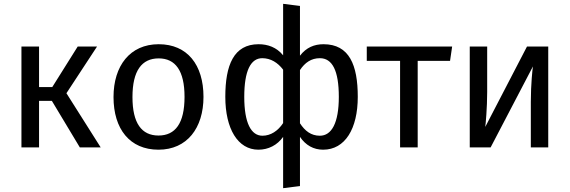

<svg xmlns="http://www.w3.org/2000/svg" viewBox="-20 -770 2976 1003"><path d="M92 -527V0H184V-243H251L397 0H506L327 -283L487 -527H386L253 -315H184V-527Z M573 -263C573 -96 658 12 808 12C957 12 1043 -101 1043 -264C1043 -431 959 -539 809 -539C659 -539 573 -426 573 -263ZM672 -263C672 -401 721 -465 809 -465C896 -465 944 -401 944 -264C944 -126 896 -62 808 -62C720 -62 672 -126 672 -263Z M1330 12C1382 12 1429 -12 1459 -55V213L1547 202V-55C1577 -11 1618 12 1668 12C1783 12 1849 -98 1849 -264C1849 -430 1805 -539 1670 -539C1622 -539 1580 -522 1547 -479V-739L1459 -750V-481C1425 -523 1379 -539 1331 -539C1201 -539 1157 -430 1157 -264C1157 -98 1222 12 1330 12ZM1547 -404C1573 -443 1606 -466 1651 -466C1716 -466 1750 -401 1750 -264C1750 -127 1712 -61 1651 -61C1605 -61 1573 -86 1547 -126ZM1350 -466C1394 -466 1431 -443 1459 -406V-127C1432 -86 1394 -61 1351 -61C1292 -61 1256 -127 1256 -264C1256 -401 1290 -466 1350 -466Z M1896 -452H2070V0H2162V-452H2331L2342 -527H1896Z M2543 0 2764 -423C2762 -411 2753 -331 2753 -238V0H2844V-527H2733L2515 -107C2517 -120 2525 -207 2525 -289V-527H2434V0Z"/></svg>

Font: FiraGO Unicode
Style: Regular
Weight: 400
Designer: bBox Type
Foundry: bBox Type GmbH
Version: Version 1.001;PS 001.001;hotconv 1.0.88;makeotf.lib2.5.64775